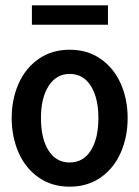

<svg xmlns="http://www.w3.org/2000/svg" viewBox="-20 -692 524 722"><path d="M24 -248Q24 -319 50 -377.5Q76 -436 125.5 -470.5Q175 -505 242 -505Q309 -505 358.5 -470.5Q408 -436 434 -377.5Q460 -319 460 -248Q460 -177 434 -118Q408 -59 358.5 -24.5Q309 10 242 10Q175 10 125.5 -24.5Q76 -59 50 -118Q24 -177 24 -248ZM350 -248Q350 -324 321.5 -369Q293 -414 242 -414Q192 -414 163 -369Q134 -324 134 -248Q134 -171 162.5 -126Q191 -81 242 -81Q293 -81 321.5 -126Q350 -171 350 -248ZM100 -672H386V-599H100Z"/></svg>

Font: Cabin Condensed SemiBold
Style: Regular
Weight: 600
Width: 3
Designer: Pablo Impallari
Foundry: Pablo Impallari. http://www.impallari.com Igino Marini. http://www.ikern.com
Version: Version 2.200